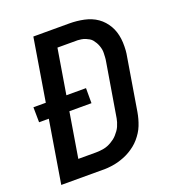

<svg xmlns="http://www.w3.org/2000/svg" viewBox="-133 -841 866 947"><g transform="rotate(-20 300.0 -367.5)"><path d="M27 0 81 -328H30L29 -407H94L148 -735H337Q356 -735 375.5 -733Q395 -731 413.5 -727Q432 -723 449 -716Q466 -709 481 -698.5Q496 -688 508 -674.5Q520 -661 529 -645.5Q538 -630 543.5 -612.5Q549 -595 551.5 -576Q554 -557 553.5 -534.5Q553 -512 551 -499L503 -209Q500 -192 495.5 -175.5Q491 -159 484.5 -142.5Q478 -126 468.5 -111Q459 -96 447 -82Q435 -68 420.5 -56.5Q406 -45 390.5 -36Q375 -27 358.5 -20.5Q342 -14 325.5 -9.5Q309 -5 289 -2.5Q269 0 258 0ZM150 -92H243Q253 -92 263.5 -93Q274 -94 284.5 -96Q295 -98 305 -102Q315 -106 324.5 -111.5Q334 -117 342.5 -123.5Q351 -130 358.5 -138.5Q366 -147 372.5 -156Q379 -165 383.5 -175Q388 -185 391.5 -196.5Q395 -208 396 -215L443 -497Q445 -507 445.5 -518Q446 -529 446.5 -539.5Q447 -550 445 -560Q443 -570 439.5 -579.5Q436 -589 431 -597.5Q426 -606 420 -613.5Q414 -621 405.5 -626Q397 -631 387.5 -635Q378 -639 366 -641Q354 -643 347 -643H241L202 -407H305V-328H189Z"/></g></svg>

Font: Iosevka Aile Semibold
Style: Italic
Weight: 600
Italic angle: -9°
Designer: Belleve Invis
Foundry: Belleve Invis
Version: Version 31.1.0; ttfautohint (v1.8.4)